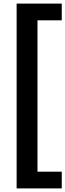

<svg xmlns="http://www.w3.org/2000/svg" viewBox="-20 -828 364 1068"><path d="M72.5 220V-808H323.5V-715H188.5V127H323.5V220Z"/></svg>

Font: Encode Sans Condensed SemiBold
Style: Regular
Weight: 600
Width: 3
Designer: Multiple Designers
Foundry: Impallari Type
Version: Version 3.000; ttfautohint (v1.8.3) -l 8 -r 50 -G 200 -x 14 